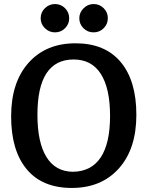

<svg xmlns="http://www.w3.org/2000/svg" viewBox="-20 -914 729 949"><path d="M513 -824Q513 -795 492.5 -774.5Q472 -754 442.5 -754Q413 -754 392.5 -774.5Q372 -795 372 -823.5Q372 -852 393 -873Q414 -894 443 -894Q472 -894 492.5 -873.5Q513 -853 513 -824ZM301.5 -774.5Q281 -754 252 -754Q223 -754 202 -774.5Q181 -795 181 -824Q181 -853 202 -873.5Q223 -894 252 -894Q281 -894 301.5 -873.5Q322 -853 322 -824Q322 -795 301.5 -774.5ZM344 -620Q165 -620 165 -347Q165 -210 209.5 -138Q254 -66 340 -65Q431 -66 477.5 -135.5Q524 -205 524 -341Q524 -477 478.5 -548.5Q433 -620 344 -620ZM35 -338.5Q35 -507 121 -603.5Q207 -700 353 -700Q499 -700 576.5 -607.5Q654 -515 654 -346.5Q654 -178 567.5 -81.5Q481 15 335 15Q189 15 112 -77.5Q35 -170 35 -338.5Z"/></svg>

Font: Karma
Style: Bold
Weight: 700
Designer: Joana Correia
Foundry: Indian Type Foundry
Version: Version 1.202;PS 1.0;hotconv 1.0.78;makeotf.lib2.5.61930; tt